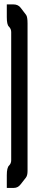

<svg xmlns="http://www.w3.org/2000/svg" viewBox="-20 -748 154 895"><path d="M11.7 68.4Q11.7 33.2 22.5 23.4Q32.2 13.7 32.2 -1V-598.6Q32.2 -613.3 21.5 -624Q11.7 -632.8 11.7 -668V-727.5H42Q64.5 -727.5 76.2 -711.9L101.6 -678.7Q108.4 -669.9 108.4 -638.7V48.8Q108.4 70.3 100.6 80.1L76.2 111.3Q63.5 127.9 44.9 127.9H11.7Z"/></svg>

Font: Vancouver Drive
Style: Bold
Weight: 700
Designer: Valery Zaveryaev
Foundry: Cyreal (www.cyreal.org)
Version: Version 1.01